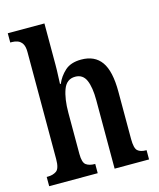

<svg xmlns="http://www.w3.org/2000/svg" viewBox="-114 -841 761 921"><g transform="rotate(-15 266.5 -380.0)"><path d="M15 0V-46H21Q46 -46 63.5 -58Q81 -70 81 -117V-649Q81 -677 71.5 -691Q62 -705 48.5 -709.5Q35 -714 23 -714H13V-760H195V-555Q195 -526 193.5 -498.5Q192 -471 192 -460H196Q210 -494 239 -520.5Q268 -547 320 -547Q387 -547 420 -500.5Q453 -454 453 -352V-117Q453 -71 467 -58.5Q481 -46 509 -46H511V0H340V-340Q340 -404 324.5 -439.5Q309 -475 271 -475Q228 -475 211.5 -430Q195 -385 195 -316V-112Q195 -69 211 -57.5Q227 -46 254 -46H256V0Z"/></g></svg>

Font: Noto Serif Tamil ExtraCondensed SemiBold
Style: Italic
Weight: 600
Width: 2
Italic angle: -12°
Designer: Indian Type Foundry, Tom Grace, and the Monotype Design Team
Foundry: Monotype Imaging Inc.
Version: Version 2.003; ttfautohint (v1.8.4.7-5d5b)